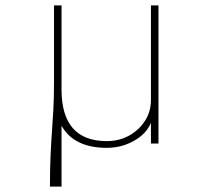

<svg xmlns="http://www.w3.org/2000/svg" viewBox="-20 -533 770 713"><path d="M165.5 160H208.5V-66Q255 16 376.5 16Q431.5 16 477.8 -10.2Q524 -36.5 540.5 -77V0H568.5V-513H540.5V-161Q540.5 -119 518.5 -84.5Q496.5 -50 459.5 -29.5Q422.5 -9 376.5 -9Q208.5 -9 208.5 -201V-513H180.5V-223Q180.5 -170 178.2 -128.2Q176 -86.5 173 -45.5Q170 -4.5 167.8 44.2Q165.5 93 165.5 160Z"/></svg>

Font: Spartan Thin
Style: Regular
Weight: 100
Designer: Matt Bailey, Mirko Velimirovic
Foundry: Matt Bailey
Version: Version 1.003; ttfautohint (v1.8.3)